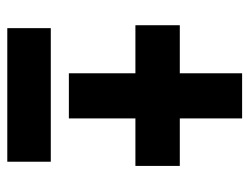

<svg xmlns="http://www.w3.org/2000/svg" viewBox="-97 -571 667 513"><g transform="rotate(90 236.5 -314.5)"><path d="M296.4 -461.4H423.3V-342.8H296.4V-165H175.8V-342.8H47.4V-461.4H175.8V-627.9H296.4ZM412.1 -0.5H55.2V-116.7H412.1Z"/></g></svg>

Font: TypoPRO Roboto
Style: Bold
Weight: 700
Designer: Google
Version: Version 2.136; 2016